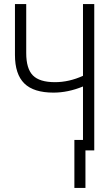

<svg xmlns="http://www.w3.org/2000/svg" viewBox="-20 -734 540 937"><path d="M343 183V-51H385V-312Q312 -282 241 -282Q144 -282 98.5 -327Q53 -372 53 -466V-714H108V-475Q108 -399 140.5 -366Q173 -333 248 -333Q317 -333 385 -364V-714H440V0H397V183Z"/></svg>

Font: Noto Sans Mono ExtraCondensed Light
Style: Regular
Weight: 300
Width: 2
Designer: Monotype Design Team
Foundry: Monotype Imaging Inc.
Version: Version 2.014; ttfautohint (v1.8.4.7-5d5b)